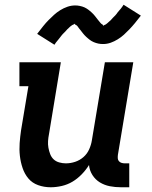

<svg xmlns="http://www.w3.org/2000/svg" viewBox="-20 -783 640 811"><path d="M194 8Q166 8 141 -1Q116 -10 100 -29Q84 -48 75.5 -73Q67 -98 64 -124.5Q61 -151 63 -178.5Q65 -206 69 -233L100 -419H62V-520H237L187 -217Q184 -202 183 -187.5Q182 -173 184.5 -159Q187 -145 192 -132Q197 -119 206.5 -110Q216 -101 230 -97Q244 -93 258 -93Q278 -93 297.5 -99.5Q317 -106 332.5 -119.5Q348 -133 356.5 -152Q365 -171 368 -190L423 -520H543L478 -129Q477 -121 477.5 -114Q478 -107 482.5 -102Q487 -97 493.5 -95Q500 -93 508 -93H526V8H491Q466 8 443.5 3.5Q421 -1 402 -12.5Q383 -24 370.5 -43.5Q358 -63 356 -86Q343 -65 325 -46.5Q307 -28 286 -15.5Q265 -3 241 2.5Q217 8 194 8ZM210 -594 137 -640Q150 -657 162 -672Q174 -687 185.5 -698.5Q197 -710 208.5 -720.5Q220 -731 234.5 -740Q249 -749 265 -754.5Q281 -760 298 -760Q303 -760 307.5 -759.5Q312 -759 317 -758Q322 -757 327 -755.5Q332 -754 336.5 -752Q341 -750 345 -747.5Q349 -745 352.5 -742.5Q356 -740 360 -736.5Q364 -733 368 -729.5Q372 -726 375 -722.5Q378 -719 381 -715.5Q384 -712 386.5 -708.5Q389 -705 391.5 -702Q394 -699 398 -694Q402 -689 405 -685.5Q408 -682 412 -680Q416 -678 415 -673Q415 -675 419.5 -676.5Q424 -678 427 -680Q430 -682 434 -685.5Q438 -689 439.5 -690.5Q441 -692 443.5 -694Q446 -696 448 -698Q450 -700 452 -702.5Q454 -705 456.5 -707.5Q459 -710 461.5 -712.5Q464 -715 467 -718Q470 -721 472.5 -724.5Q475 -728 477.5 -731.5Q480 -735 483.5 -738.5Q487 -742 490 -746Q493 -750 496 -754Q499 -758 502 -763L575 -717Q562 -700 550 -685.5Q538 -671 526.5 -659Q515 -647 503.5 -636.5Q492 -626 477.5 -617Q463 -608 447.5 -602.5Q432 -597 415 -597Q410 -597 405 -597.5Q400 -598 395 -599Q390 -600 385.5 -601.5Q381 -603 376 -605Q371 -607 367 -609.5Q363 -612 359.5 -614.5Q356 -617 352 -620.5Q348 -624 344 -627.5Q340 -631 337 -634.5Q334 -638 331 -641.5Q328 -645 325.5 -648.5Q323 -652 320.5 -655Q318 -658 314 -663Q310 -668 307.5 -672Q305 -676 300.5 -677.5Q296 -679 297 -684Q297 -682 292.5 -680.5Q288 -679 285 -677Q282 -675 278 -672Q274 -669 272.5 -667Q271 -665 268.5 -663Q266 -661 264 -659Q262 -657 260 -654.5Q258 -652 255.5 -649.5Q253 -647 250.5 -644.5Q248 -642 245 -639Q242 -636 239.5 -632.5Q237 -629 234.5 -626Q232 -623 229 -619Q226 -615 222.5 -611Q219 -607 216 -603Q213 -599 210 -594Z"/></svg>

Font: Iosevka Etoile
Style: Bold Italic
Weight: 700
Italic angle: -9°
Designer: Belleve Invis
Foundry: Belleve Invis
Version: Version 28.1.0; ttfautohint (v1.8.4)